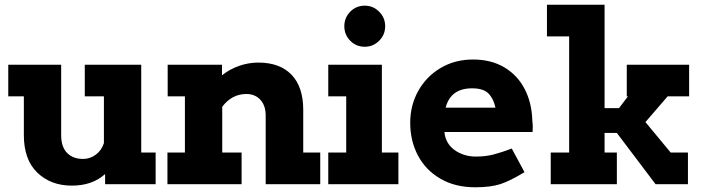

<svg xmlns="http://www.w3.org/2000/svg" viewBox="-20 -780 2968 813"><path d="M639 -134V0H425V-43Q371 6 284 6Q195 6 138 -49Q81 -104 81 -208V-372H15V-506H239V-208Q239 -158 264 -132.5Q289 -107 332 -107Q361 -107 385.5 -125Q410 -143 420 -174V-372H339V-506H578V-134Z M1336 -134V0H1105V-291Q1105 -333 1082.5 -357.5Q1060 -382 1023 -382Q962 -382 921 -328V-134H1003V0H689V-134H763V-372H690V-506H920V-461Q952 -487 992 -501Q1032 -515 1074 -515Q1165 -515 1214.5 -463.5Q1264 -412 1264 -315V-134Z M1438 -669Q1438 -705 1463 -730.5Q1488 -756 1525 -756Q1560 -756 1585.5 -730.5Q1611 -705 1611 -669Q1611 -633 1585.5 -607.5Q1560 -582 1525 -582Q1488 -582 1463 -607.5Q1438 -633 1438 -669ZM1597 -134H1667V0H1370V-134H1446V-372H1370V-506H1597Z M2236 -242 2235 -221H1862L1864 -206Q1874 -164 1911 -140.5Q1948 -117 1995 -117Q2035 -117 2068.5 -125.5Q2102 -134 2147 -151L2201 -51Q2140 -14 2099 -0.5Q2058 13 1992 13Q1907 13 1844.5 -23.5Q1782 -60 1749.5 -122Q1717 -184 1717 -260Q1717 -334 1751 -395Q1785 -456 1845.5 -492Q1906 -528 1983 -528Q2060 -528 2116 -494.5Q2172 -461 2202 -402.5Q2232 -344 2234 -270Q2236 -252 2236 -242ZM2078 -324Q2070 -362 2048.5 -384Q2027 -406 1979 -406Q1888 -406 1867 -324Z M2898 -372H2807L2713 -263L2820 -134H2893V0H2756L2592 -217H2540V-134H2592V0H2312V-134H2390V-626H2296V-760H2540V-322H2601L2639 -372H2634V-506H2898Z"/></svg>

Font: Arvo
Style: Bold
Weight: 700
Designer: Anton Koovit (Cyrillic Expansion: Cyreal)
Foundry: Anton Koovit, Yassin Baggar
Version: Version 3.000